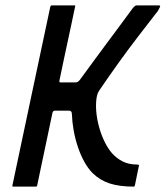

<svg xmlns="http://www.w3.org/2000/svg" viewBox="-20 -693 615 713"><path d="M29 0Q25 0 26 -4Q61 -171 96.5 -337Q132 -503 167 -669Q169 -673 172 -673Q175 -673 187 -673Q199 -673 214 -673Q229 -673 241 -673Q253 -673 256 -673Q261 -673 259 -669Q251 -631 244 -597.5Q237 -564 230 -532.5Q223 -501 216 -467Q209 -433 201 -395Q200 -392 200.5 -389.5Q201 -387 204 -387H261Q266 -387 270 -390Q274 -393 277 -397Q305 -435 329 -468Q353 -501 375.5 -531Q398 -561 422 -593.5Q446 -626 474 -664Q479 -669 481.5 -671Q484 -673 488 -673Q491 -673 503 -673Q515 -673 529 -673Q543 -673 554.5 -673Q566 -673 569 -673Q576 -673 574.5 -668.5Q573 -664 566 -652Q527 -602 491 -555Q455 -508 420.5 -460Q386 -412 350 -359Q344 -350 342 -344Q340 -338 339 -332Q335 -307 337.5 -278.5Q340 -250 348 -221Q356 -192 368.5 -166.5Q381 -141 396 -124Q413 -105 435.5 -93.5Q458 -82 489 -82Q491 -82 494 -81Q497 -80 496 -78L481 -5Q480 0 477 0Q424 0 388 -11.5Q352 -23 324 -50Q307 -67 293 -92.5Q279 -118 269 -148Q259 -178 253.5 -209Q248 -240 247 -269Q247 -277 243.5 -279.5Q240 -282 238 -282Q224 -282 210 -282Q196 -282 182 -282Q182 -282 179.5 -281Q177 -280 175 -275Q167 -236 160 -203.5Q153 -171 146.5 -139.5Q140 -108 133 -75.5Q126 -43 118 -4Q117 0 113 0Q110 0 98 0Q86 0 71 0Q56 0 44 0Q32 0 29 0Z"/></svg>

Font: Glory Thin Medium
Style: Italic
Weight: 500
Italic angle: -12°
Version: Version 1.011